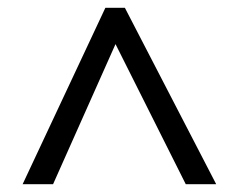

<svg xmlns="http://www.w3.org/2000/svg" viewBox="-20 -739 612 492"><path d="M38 -267 250 -719H300L534 -267H456L276 -626L116 -267Z"/></svg>

Font: Noto Sans Khmer
Style: Regular
Weight: 400
Designer: Danh Hong and the Monotype Design Team
Foundry: Monotype Imaging Inc.
Version: Version 2.003